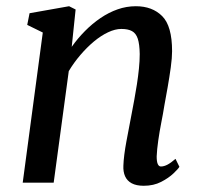

<svg xmlns="http://www.w3.org/2000/svg" viewBox="-20 -587 648 617"><path d="M210.5 -436.5Q229.5 -463.5 253 -487.2Q276.5 -511 303 -529Q329.5 -547 358 -557Q386.5 -567 416.5 -567Q469.5 -567 501.2 -535.2Q533 -503.5 533 -422.5Q533 -401.5 528.8 -370.5Q524.5 -339.5 518.8 -306.8Q513 -274 508 -247Q504 -221.5 498.2 -192.5Q492.5 -163.5 488.5 -135.2Q484.5 -107 483.5 -84.5Q483.5 -67.5 487 -59.8Q490.5 -52 497 -52Q507 -52 518 -57.8Q529 -63.5 544 -76.5L556.5 -51Q553 -44.5 537.5 -29.8Q522 -15 497.8 -2.5Q473.5 10 442 10Q418 10 403.2 2Q388.5 -6 382 -20.5Q375.5 -35 376.5 -55Q377 -70.5 379.5 -90.2Q382 -110 386.2 -132.5Q390.5 -155 394.8 -177.8Q399 -200.5 403 -221Q407 -242 411.5 -266.2Q416 -290.5 420 -316.2Q424 -342 426.5 -366.8Q429 -391.5 429 -413.5Q428.5 -445 422.8 -462.5Q417 -480 404.2 -487Q391.5 -494 370 -494Q350 -494 327.2 -483.2Q304.5 -472.5 282 -453.8Q259.5 -435 238.5 -410.5Q217.5 -386 201 -358.5L152.5 0H53L117.5 -482.5L67.5 -507L75 -544.5L202 -567L223 -556.5Z"/></svg>

Font: Merriweather 20pt
Style: Italic
Weight: 400
Italic angle: -7.8°
Version: Version 2.101